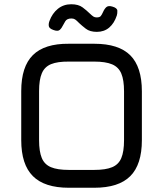

<svg xmlns="http://www.w3.org/2000/svg" viewBox="-20 -884 768 904"><path d="M304 0Q189.5 0 134.8 -54.8Q80 -109.5 80 -224V-455Q80 -570.5 135 -624.8Q190 -679 304 -678H424Q539 -678 593.5 -623.5Q648 -569 648 -454V-224Q648 -109.5 593.5 -54.8Q539 0 424 0ZM304 -84H424Q477.5 -84 508 -96.8Q538.5 -109.5 551.2 -140Q564 -170.5 564 -224V-454Q564 -507 551.2 -537.5Q538.5 -568 508 -581Q477.5 -594 424 -594H304Q251 -594.5 220.5 -582Q190 -569.5 177 -539Q164 -508.5 164 -455V-224Q164 -170.5 176.8 -140Q189.5 -109.5 220 -96.8Q250.5 -84 304 -84ZM436 -734Q403 -734 383.8 -749Q364.5 -764 353 -775Q340.5 -788 333.5 -792.5Q326.5 -797 316.5 -797Q295.5 -797 287.5 -784Q279.5 -771 277 -765.5Q270.5 -751.5 261.2 -743.2Q252 -735 231 -743Q211.5 -750 209.8 -761.2Q208 -772.5 213 -785.5Q226 -821 252.5 -842.5Q279 -864 315.5 -864Q349.5 -864 369.2 -849Q389 -834 401 -822Q414 -809.5 420.2 -805.8Q426.5 -802 435 -802Q449 -802 454.2 -808.2Q459.5 -814.5 465 -827Q472 -843 481.2 -850.8Q490.5 -858.5 509 -853Q532 -846.5 532.5 -833.5Q533 -820.5 530 -811Q518 -774.5 494.2 -754.2Q470.5 -734 436 -734Z"/></svg>

Font: Jura Light
Style: Bold
Weight: 700
Version: Version 5.104